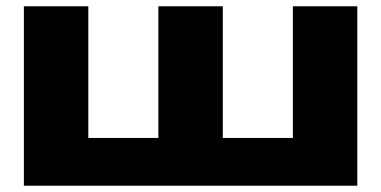

<svg xmlns="http://www.w3.org/2000/svg" viewBox="-20 -591 1213 611"><path d="M1117 0V-571H912V-152H689V-571H484V-152H261V-571H56V0Z"/></svg>

Font: Bounded
Style: Bold
Weight: 700
Designer: Vlad Churkin
Version: Version 3.0